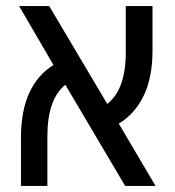

<svg xmlns="http://www.w3.org/2000/svg" viewBox="-20 -612 575 632"><path d="M49 0V-158Q49 -247 76.5 -306.5Q104 -366 156 -398L43 -592H142L333 -270Q394 -317 394 -440V-592H482V-446Q482 -357 453 -297Q424 -237 371 -205L492 0H392L195 -333Q136 -285 136 -164V0Z"/></svg>

Font: Noto Sans Hebrew SemiCondensed
Style: Regular
Weight: 400
Width: 4
Designer: Monotype Design Team
Foundry: Monotype Imaging Inc.
Version: Version 2.004; ttfautohint (v1.8.4.7-5d5b)